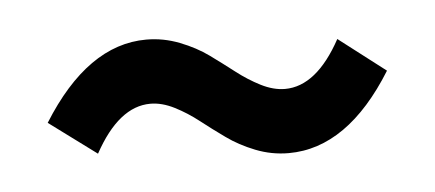

<svg xmlns="http://www.w3.org/2000/svg" viewBox="-28 -456 569 251"><g transform="rotate(-5 256.5 -330.0)"><path d="M342.8 -248Q320.3 -248 299.3 -256.3Q278.3 -264.6 262 -276.4Q245.6 -288.1 230.7 -299.8Q215.8 -311.5 199.5 -319.8Q183.1 -328.1 168 -328.1Q126.5 -328.1 94.2 -269L32.2 -314.9Q92.8 -412.1 169.9 -412.1Q192.4 -412.1 213.6 -403.8Q234.9 -395.5 251 -383.8Q267.1 -372.1 282.2 -360.4Q297.4 -348.6 313.7 -340.3Q330.1 -332 345.2 -332Q386.7 -332 418.9 -391.1L480 -344.2Q420.4 -248 342.8 -248Z"/></g></svg>

Font: Source Sans 3 Semibold
Style: Regular
Weight: 600
Designer: Paul D. Hunt
Foundry: Adobe
Version: Version 3.052;hotconv 1.1.0;makeotfexe 2.6.0